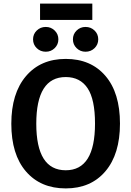

<svg xmlns="http://www.w3.org/2000/svg" viewBox="-20 -1034 731 1069"><path d="M494 -923H203V-1014H494ZM235 -884Q264 -884 284.5 -864Q305 -844 305 -815Q305 -786 284.5 -766Q264 -746 235 -746Q205 -746 184.5 -766Q164 -786 164 -815Q164 -844 184.5 -864Q205 -884 235 -884ZM456 -884Q486 -884 506.5 -864Q527 -844 527 -815Q527 -786 506.5 -766Q486 -746 456 -746Q427 -746 406.5 -766Q386 -786 386 -815Q386 -844 406.5 -864Q427 -884 456 -884ZM648 -346Q648 -176 567 -80.5Q486 15 346 15Q206 15 124.5 -79.5Q43 -174 43 -345Q43 -514 124.5 -610Q206 -706 346 -706Q486 -706 567 -611.5Q648 -517 648 -346ZM346 -605Q182 -605 182 -345Q182 -86 346 -86Q509 -86 509 -346Q509 -481 467.5 -543Q426 -605 346 -605Z"/></svg>

Font: FiraGO Medium
Style: Regular
Weight: 500
Designer: bBox Type
Foundry: bBox Type GmbH
Version: Version 1.001;PS 001.001;hotconv 1.0.88;makeotf.lib2.5.64775